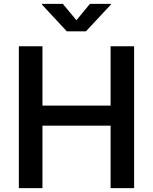

<svg xmlns="http://www.w3.org/2000/svg" viewBox="-20 -965 785 985"><path d="M76.7 0V-727.5H197.8V-423.3H547.4V-727.5H668V0H547.4V-320.3H197.8V0ZM302.2 -945.3 372.1 -861.3 441.4 -945.3H548.8V-941.4L420.9 -804.2H322.8L195.3 -941.4V-945.3Z"/></svg>

Font: Inter Cardless
Style: Medium
Weight: 500
Designer: Rasmus Andersson
Foundry: rsms
Version: Version 4.001;git-9221beed3